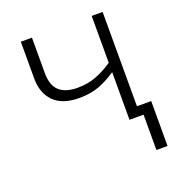

<svg xmlns="http://www.w3.org/2000/svg" viewBox="-130 -637 851 924"><g transform="rotate(-20 296.0 -175.5)"><path d="M498 -532V-49H571V181H514V0H442V-244Q398 -214 354 -197.5Q310 -181 251 -181Q166 -181 122.5 -224.5Q79 -268 79 -344V-532H136V-350Q136 -287 168 -258.5Q200 -230 261 -230Q314 -230 357.5 -247Q401 -264 442 -292V-532Z"/></g></svg>

Font: BC Sans Light
Style: Regular
Weight: 300
Designer: Monotype Design Team
Foundry: Monotype Imaging Inc.
Version: Version 2.000;GOOG;noto-source:20170915:90ef993387c0